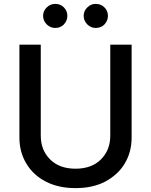

<svg xmlns="http://www.w3.org/2000/svg" viewBox="-20 -957 778 989"><path d="M622 -114Q588 -57 521 -21Q457 12 369 12Q282 12 217 -21Q151 -55 116 -114Q80 -173 80 -249V-727H190V-258Q190 -184 238 -136Q286 -88 369 -88Q452 -88 500 -136Q548 -184 548 -258V-727H658V-249Q658 -173 622 -114ZM221 -831Q202 -850 202 -875Q202 -901 221 -919Q239 -937 265 -937Q291 -937 309 -919Q327 -901 327 -875Q327 -851 309 -831Q291 -813 265 -813Q239 -813 221 -831ZM430 -831Q411 -850 411 -875Q411 -901 430 -919Q448 -937 473 -937Q500 -937 518 -919Q536 -901 536 -875Q536 -851 518 -831Q500 -813 473 -813Q448 -813 430 -831Z"/></svg>

Font: Sinter Medium
Style: Regular
Weight: 500
Foundry: Adobe & rsms
Version: Version 1.000